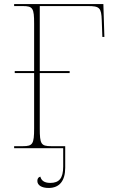

<svg xmlns="http://www.w3.org/2000/svg" viewBox="-20 -734 563 951"><path d="M50 0H293V91C293 149 273 172 229 172C197 172 184 158 180 141C170 143 165 151 165 162C165 184 187 197 221 197C275 197 303 161 303 97V-10H233C183 -10 177 -21 177 -98V-372H325V-382H177V-704H415C473 -704 482 -696 484 -633L487 -551H497L492 -714H50V-704H93C143 -704 149 -693 149 -617V-382H53V-372H149V-98C149 -21 142 -10 94 -10H50Z"/></svg>

Font: Noto Serif Display Thin
Style: Regular
Weight: 100
Designer: Monotype Design Team
Foundry: Monotype Imaging Inc.
Version: Version 2.009